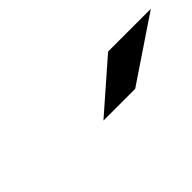

<svg xmlns="http://www.w3.org/2000/svg" viewBox="15 -982 616 616"><g transform="rotate(-45 322.5 -674.0)"><path d="M284 -601 451 -747H645L428 -601Z"/></g></svg>

Font: Red Hat Text VF
Style: Italic
Weight: 300
Italic angle: -12°
Designer: Pentagram, MCKL
Foundry: Pentagram, MCKL
Version: Version 1.023